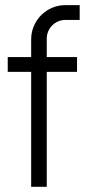

<svg xmlns="http://www.w3.org/2000/svg" viewBox="-20 -720 327 740"><path d="M231.9 -643.1Q216.8 -643.1 203.9 -637.5Q190.9 -631.8 181.2 -622.1Q171.4 -612.3 165.8 -599.1Q160.2 -585.9 160.2 -570.8V-500H276.9V-442.9H160.2V0H100.1V-442.9H9.8V-500H100.1V-567.9Q100.1 -595.2 110.4 -619.4Q120.6 -643.6 138.7 -661.6Q156.7 -679.7 180.7 -689.9Q204.6 -700.2 231.9 -700.2H287.1V-643.1Z"/></svg>

Font: Abel
Style: Regular
Weight: 400
Designer: Matthew Desmond
Foundry: Matthew Desmond
Version: Version 1.003